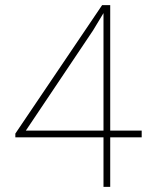

<svg xmlns="http://www.w3.org/2000/svg" viewBox="-20 -731 587 751"><path d="M411.1 -220.2V-710.9H379.4L40 -208.5V-193.8H384.8V0H411.1V-193.8H534.2V-220.2ZM343.8 -611.8 384.8 -679.7V-220.2H81.1Z"/></svg>

Font: Vazirmatn Thin
Style: Regular
Weight: 100
Designer: Saber Rastikerdar
Foundry: Saber Rastikerdar
Version: Version 33.003